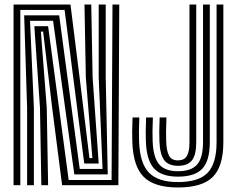

<svg xmlns="http://www.w3.org/2000/svg" viewBox="-20 -820 1044 850"><path d="M40 0V-800H292L332.5 -476.2L376 -120H389L360 -477L354 -800H384L390 -477L417 -96H353L266 -776H70V0ZM100 0V-343.2L87 -752H242L333 -72H434L417 -477V-800H448V-477L457 -48H309L215 -728H113L130 -343.2V0ZM163 0 157 -343.2 132 -704H193L284 -23.2H474L478 -800H508L504 0H255L210.8 -344L171 -680H161L187 -343.2L193 0ZM767.8 10Q663.2 10 616.4 -36.8Q569.5 -83.5 565.8 -191Q565 -212 565.1 -237.2Q565.2 -262.5 566.8 -300H596.8Q595.2 -261.8 595.1 -237Q595 -212.2 595.8 -192Q599.5 -96 640 -55Q680.5 -14 767.8 -14Q859.5 -14 899.1 -55.1Q938.8 -96.2 938.8 -191V-800H968.8V-191Q968.8 -83.5 922.1 -36.8Q875.5 10 767.8 10ZM767.8 -38Q695.2 -38 662.1 -74Q629 -110 625.8 -193Q625 -212.5 625.1 -237.1Q625.2 -261.8 626.8 -300H656.8Q655.2 -264 655.1 -239.1Q655 -214.2 655.8 -194Q658.5 -123.2 684.4 -92.6Q710.2 -62 767.8 -62Q827.2 -62 853 -91.9Q878.8 -121.8 878.8 -191V-800H908.8V-191Q908.8 -109 876 -73.5Q843.2 -38 767.8 -38ZM767.8 -86Q725 -86 706.4 -111.9Q687.8 -137.8 685.8 -195Q685 -216.5 685.1 -239.8Q685.2 -263 686.8 -300H716.8Q715 -255.2 715.1 -235Q715.2 -214.8 715.8 -195Q717 -153.5 727.8 -131.8Q738.5 -110 767.8 -110Q795.2 -110 807 -128.9Q818.8 -147.8 818.8 -191V-800H848.8V-191Q848.8 -134.8 829.9 -110.4Q811 -86 767.8 -86Z"/></svg>

Font: Big Shoulders Inline Display Black
Style: Regular
Weight: 900
Designer: Patric King
Foundry: XO Type Co
Version: Version 1.000